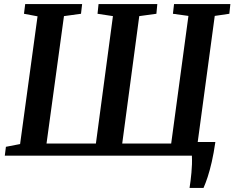

<svg xmlns="http://www.w3.org/2000/svg" viewBox="-20 -763 1149 941"><path d="M909 158Q911.5 141.5 914 122.5Q916.5 103.5 918.2 83.5Q920 63.5 920.8 42.5Q921.5 21.5 920.5 0L874.5 -67H1035.5Q1027.5 -11.5 1017.8 30.8Q1008 73 997.8 104.2Q987.5 135.5 977.5 158ZM3.5 0 9 -43.5 78.5 -57 164 -683 97.5 -695.5 103.5 -743H382.5L377 -695.5L293.5 -684L208 -59.5H450L533.5 -684L458 -695.5L463 -743H751L746.5 -695.5L662.5 -684L579 -59.5H819L903.5 -685L827.5 -695.5L833 -743H1109L1104 -695.5L1032.5 -685L948 -59.5L1023.5 -43.5L1018 0Z"/></svg>

Font: Merriweather 20pt SemiBold
Style: Italic
Weight: 600
Italic angle: -7.8°
Version: Version 2.101